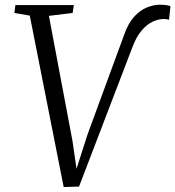

<svg xmlns="http://www.w3.org/2000/svg" viewBox="-20 -764 724 793"><path d="M243 8.5 103 -699.5 39.5 -710.5 43.5 -743H285L280 -710.5L182 -698.5L279.5 -181L301.5 -29L284.5 -31L342 -210L493 -621Q510 -669 534.8 -695.8Q559.5 -722.5 587.5 -733.5Q615.5 -744.5 640 -744.5Q657 -744.5 669 -742.5Q681 -740.5 684 -738L678 -682.5Q673 -684 667.8 -684.8Q662.5 -685.5 655.5 -685.5Q634.5 -685.5 611 -674.8Q587.5 -664 565 -638Q542.5 -612 525.5 -565.5L306.5 6.5Z"/></svg>

Font: Merriweather 60pt Light
Style: Italic
Weight: 300
Italic angle: -7.8°
Version: Version 2.101